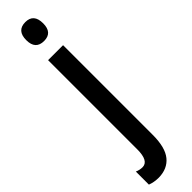

<svg xmlns="http://www.w3.org/2000/svg" viewBox="-362 -720 930 930"><g transform="rotate(-45 102.5 -255.0)"><path d="M55.2 -684.6Q55.2 -750 113.8 -750Q170.9 -750 170.9 -684.6Q170.9 -620.6 113.8 -620.6Q55.2 -620.6 55.2 -684.6ZM38.6 240.2Q6.8 240.2 -19.5 230V140.6Q-0.5 148.9 18.1 148.9Q61.5 148.9 61.5 69.3V-541.5H164.1V72.8Q164.1 159.2 131.3 199.2Q98.6 239.3 38.6 240.2Z"/></g></svg>

Font: Open Sans Condensed SemiBold
Style: Regular
Weight: 600
Width: 3
Designer: Monotype Design Team
Foundry: Monotype Imaging Inc.
Version: Version 3.000; ttfautohint (v1.8.4)